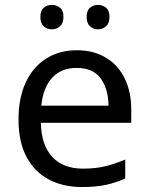

<svg xmlns="http://www.w3.org/2000/svg" viewBox="-20 -750 604 780"><path d="M292 -545.9Q359.9 -545.9 409.9 -515.9Q460 -485.8 486.6 -431.4Q513.2 -377 513.2 -304.2V-251H146Q147.9 -160.2 192.4 -112.5Q236.8 -64.9 316.9 -64.9Q368.2 -64.9 407.5 -74.5Q446.8 -84 488.8 -102.1V-24.9Q448.2 -6.8 408.2 1.5Q368.2 9.8 313 9.8Q235.8 9.8 178 -21Q120.1 -51.8 87.6 -112.8Q55.2 -173.8 55.2 -264.2Q55.2 -352.1 84.5 -415Q113.8 -478 167.5 -512Q221.2 -545.9 292 -545.9ZM291 -474.1Q228 -474.1 191.4 -433.6Q154.8 -393.1 147.9 -320.8H420.9Q419.9 -389.2 388.9 -431.6Q357.9 -474.1 291 -474.1ZM144 -681.2Q144 -707 157.5 -718.5Q170.9 -730 190.9 -730Q210 -730 223.9 -718.5Q237.8 -707 237.8 -681.2Q237.8 -655.8 223.9 -643.3Q210 -630.9 190.9 -630.9Q170.9 -630.9 157.5 -643.3Q144 -655.8 144 -681.2ZM332 -681.2Q332 -707 345.5 -718.5Q358.9 -730 377.9 -730Q397 -730 410.9 -718.5Q424.8 -707 424.8 -681.2Q424.8 -655.8 410.9 -643.3Q397 -630.9 377.9 -630.9Q358.9 -630.9 345.5 -643.3Q332 -655.8 332 -681.2Z"/></svg>

Font: Defago Noto Sans
Style: Regular
Weight: 400
Designer: John M. Durdin
Foundry: Lao IT Dev Co., Ltd.
Version: Version 1.000 2007 initial release